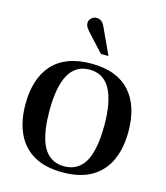

<svg xmlns="http://www.w3.org/2000/svg" viewBox="-136 -1051 1005 1165"><g transform="rotate(15 366.5 -468.5)"><path d="M367 11Q256 11 184.5 -31Q113 -73 78 -150Q43 -227 43 -331Q43 -409 62.5 -472Q82 -535 122 -580Q162 -625 223 -648.5Q284 -672 367 -672Q449 -672 510 -648.5Q571 -625 611 -580Q651 -535 670.5 -472Q690 -409 690 -331Q690 -227 655 -150Q620 -73 548.5 -31Q477 11 367 11ZM367 -27Q402 -27 430 -39.5Q458 -52 479 -76.5Q500 -101 513 -138Q526 -175 532.5 -223Q539 -271 539 -331Q539 -406 528 -462.5Q517 -519 496 -557Q475 -595 442.5 -614.5Q410 -634 367 -634Q322 -634 289.5 -614.5Q257 -595 236 -557Q215 -519 204.5 -462.5Q194 -406 194 -331Q194 -271 200.5 -223Q207 -175 220 -138Q233 -101 254 -76.5Q275 -52 303 -39.5Q331 -27 367 -27ZM407 -743 303 -856Q287 -875 283 -884.5Q279 -894 279 -904Q279 -922 293 -935Q307 -948 326 -948Q341 -948 353.5 -940Q366 -932 376 -912L454 -743Z"/></g></svg>

Font: Frank Ruhl Libre SemiBold
Style: Regular
Weight: 600
Designer: Yanek Iontef
Foundry: Fontef
Version: Version 6.003;gftools[0.9.30]